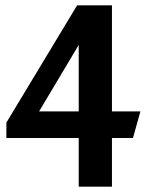

<svg xmlns="http://www.w3.org/2000/svg" viewBox="-20 -518 548 722"><path d="M270 -498 4 -57V1H276V184H401V1H480L508 -99H401V-498ZM276 -349V-99H127Z"/></svg>

Font: Rosario
Style: Bold
Weight: 700
Designer: Hector Gatti
Foundry: Omnibus Type
Version: Version 1.100